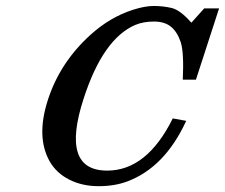

<svg xmlns="http://www.w3.org/2000/svg" viewBox="-20 -619 769 656"><path d="M616.2 -206.1Q543.5 -47.9 416 0.5Q372.6 17.1 316.9 17.1Q261.2 17.1 217 -5.1Q172.9 -27.3 149.9 -67.4Q102.5 -150.9 143.8 -278.3Q185.1 -405.8 289.1 -500Q356.4 -561 435.5 -585.9Q475.1 -598.6 505.9 -598.6Q536.6 -598.6 566.2 -591.8Q595.7 -585 633.8 -541.5L677.7 -590.3H728.5L649.4 -346.7H604.5Q608.9 -440.4 597.4 -475.1Q585.9 -509.8 564.2 -527.6Q542.5 -545.4 506.1 -545.4Q469.7 -545.4 441.9 -533.7Q332 -486.3 266.1 -283.2Q185.5 -36.1 346.2 -36.1Q481.9 -36.1 570.3 -214.4Z"/></svg>

Font: RIT Rachana
Style: Bold Italic
Weight: 700
Designer: Hussain KH
Version: 1.4.7